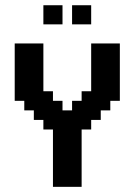

<svg xmlns="http://www.w3.org/2000/svg" viewBox="-20 -724 521 744"><path d="M148.1 -703.7H222.2V-629.6H148.1ZM259.3 -703.7H333.3V-629.6H259.3ZM222.2 -296.3H259.3V-333.3H296.3V-370.4H333.3V-555.6H444.4V-333.3H407.4V-296.3H370.4V-259.3H333.3V-222.2H296.3V0H185.2V-222.2H148.1V-259.3H111.1V-296.3H74.1V-333.3H37V-555.6H148.1V-370.4H185.2V-333.3H222.2Z"/></svg>

Font: Jersey 15
Style: Regular
Weight: 400
Designer: Sarah Cadigan-Fried
Version: Version 1.001; ttfautohint (v1.8.4.7-5d5b)